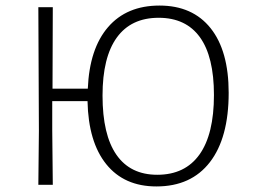

<svg xmlns="http://www.w3.org/2000/svg" viewBox="-20 -665 911 691"><path d="M803 -331Q803 -169 735.5 -81.5Q668 6 543 6Q427 6 362.5 -74Q298 -154 295 -301H168V-197L170 0H118L120 -194L118 -639H170L169 -346H296Q302 -490 369 -567.5Q436 -645 554 -645Q673 -645 738 -563.5Q803 -482 803 -331ZM750 -323Q750 -461 699.5 -531Q649 -601 551 -601Q452 -601 400.5 -530Q349 -459 349 -321Q349 -180 399 -108Q449 -36 546 -36Q646 -36 698 -109Q750 -182 750 -323Z"/></svg>

Font: Luna Sans Light
Style: Regular
Weight: 300
Designer: Juan Pablo del Peral
Foundry: Huerta Tipografica
Version: Version 2.001; ttfautohint (v1.5)